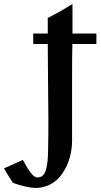

<svg xmlns="http://www.w3.org/2000/svg" viewBox="-158 -654 497 949"><path d="M318.4 -488.3V-436.5H199.7Q198.2 -374 198.2 -270V40.5Q198.2 74.7 190.9 108.2Q183.6 141.6 168.7 171.9Q153.8 202.1 132.8 225.1Q111.8 248 82 261.5Q52.2 274.9 18.1 274.9Q-2 274.9 -34.4 267.6Q-66.9 260.3 -94.7 249.5Q-96.2 247.1 -100.6 240.2Q-105 233.4 -106.9 229.5V230Q-129.9 193.4 -138.2 178.2L-44.9 136.7Q-44.4 137.2 -41.3 142.8Q-38.1 148.4 -35.2 153.6Q-32.2 158.7 -31.2 160.6L-31.7 160.2Q-23.9 173.8 -19.5 180.7Q-15.1 187.5 -6.3 199.5Q2.4 211.4 11 217.3Q19.5 223.1 27.8 223.1Q43.9 223.1 54.4 212.4Q64.9 201.7 70.1 181.2Q75.2 160.6 77.1 140.9Q79.1 121.1 79.6 92.8Q81.1 24.9 81.1 -59.1Q81.1 -112.3 79.6 -236.3Q78.1 -360.4 78.1 -436.5H6.3V-488.3H78.1V-565.4Q141.6 -597.2 200.2 -634.3V-488.3Z"/></svg>

Font: Flanker
Style: Bold
Weight: 700
Designer: Flanker
Foundry: Flanker
Version: Version 2.021